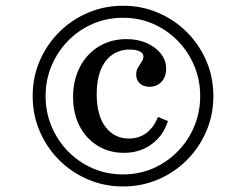

<svg xmlns="http://www.w3.org/2000/svg" viewBox="-20 -651 816 682"><path d="M416.9 11.3Q350.8 11.3 292.3 -13.7Q233.9 -38.7 189.9 -82.7Q146 -126.6 121 -185.1Q96 -243.5 96 -309.7Q96 -376.6 121 -434.7Q146 -492.7 189.9 -536.7Q233.9 -580.6 292.3 -605.6Q350.8 -630.6 416.9 -630.6Q483.9 -630.6 541.9 -605.6Q600 -580.6 644 -536.7Q687.9 -492.7 712.9 -434.7Q737.9 -376.6 737.9 -309.7Q737.9 -243.5 712.9 -185.1Q687.9 -126.6 644 -82.7Q600 -38.7 541.9 -13.7Q483.9 11.3 416.9 11.3ZM420.2 -108.1Q367.7 -108.1 326.6 -133.5Q285.5 -158.9 262.5 -203.6Q239.5 -248.4 239.5 -306.5Q239.5 -366.1 263.7 -412.9Q287.9 -459.7 331 -485.9Q374.2 -512.1 429 -512.1Q469.4 -512.1 501.2 -498Q533.1 -483.9 551.6 -460.1Q570.2 -436.3 570.2 -406.5Q570.2 -378.2 553.6 -360.5Q537.1 -342.7 511.3 -342.7Q489.5 -342.7 476.6 -354.8Q463.7 -366.9 463.7 -385.5Q463.7 -400.8 470.2 -411.3Q476.6 -421.8 483.1 -431.5Q489.5 -441.1 489.5 -450Q489.5 -462.1 476.2 -468.5Q462.9 -475 441.1 -475Q404.8 -475 378.2 -456Q351.6 -437.1 337.5 -402Q323.4 -366.9 323.4 -316.9Q323.4 -241.1 354.8 -200Q386.3 -158.9 437.9 -158.9Q473.4 -158.9 499.6 -178.2Q525.8 -197.6 541.1 -235.5L576.6 -221Q559.7 -168.5 518.1 -138.3Q476.6 -108.1 420.2 -108.1ZM416.9 -31.5Q474.2 -31.5 523.4 -52.8Q572.6 -74.2 610.5 -112.5Q648.4 -150.8 669.8 -201.6Q691.1 -252.4 691.1 -309.7Q691.1 -366.9 669.8 -417.7Q648.4 -468.5 610.5 -506.9Q572.6 -545.2 523.4 -566.5Q474.2 -587.9 416.9 -587.9Q359.7 -587.9 310.1 -566.5Q260.5 -545.2 222.6 -506.9Q184.7 -468.5 163.3 -417.7Q141.9 -366.9 141.9 -309.7Q141.9 -252.4 163.3 -201.6Q184.7 -150.8 222.6 -112.5Q260.5 -74.2 310.1 -52.8Q359.7 -31.5 416.9 -31.5Z"/></svg>

Font: Playfair 9pt
Style: Italic
Weight: 400
Italic angle: -15.6°
Designer: Claus Eggers Sørensen
Foundry: Claus Eggers Sørensen
Version: Version 2.001;gftools[0.9.30]